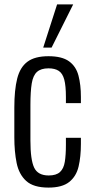

<svg xmlns="http://www.w3.org/2000/svg" viewBox="-20 -842 429 871"><path d="M200 9Q132 9 99 -21Q66 -51 55.5 -102.5Q45 -154 45 -219V-354Q45 -434 58 -485.5Q71 -537 104.5 -562Q138 -587 200 -587Q261 -587 293 -564Q325 -541 336 -499Q347 -457 347 -402V-374H279V-402Q279 -453 271.5 -481Q264 -509 246.5 -520.5Q229 -532 200 -532Q166 -532 148 -516Q130 -500 124 -463.5Q118 -427 118 -366V-204Q118 -117 135 -81.5Q152 -46 201 -46Q235 -46 252 -61.5Q269 -77 274 -108Q279 -139 279 -185V-217H347V-189Q347 -131 336.5 -86.5Q326 -42 294 -16.5Q262 9 200 9ZM176 -626 239 -822H312L214 -626Z"/></svg>

Font: Oswald Light
Style: Regular
Weight: 300
Designer: Vernon Adams
Foundry: Vernon Adams
Version: Version 4.103;gftools[0.9.33.dev8+g029e19f]